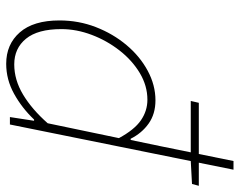

<svg xmlns="http://www.w3.org/2000/svg" viewBox="-97 -665 774 620"><g transform="rotate(90 290.0 -355.0)"><path d="M186 12Q123 12 84.5 -32Q46 -76 46 -160Q46 -222 67.5 -277.5Q89 -333 125.5 -376.5Q162 -420 208.5 -445Q255 -470 304 -470Q348 -470 379 -448Q410 -426 428 -390H432L452 -486L500 -722H528L382 0H358L370 -78H366Q329 -39 283 -13.5Q237 12 186 12ZM188 -14Q238 -14 285.5 -42.5Q333 -71 378 -122L426 -352Q399 -402 368.5 -423Q338 -444 302 -444Q257 -444 216 -419.5Q175 -395 143 -354Q111 -313 92.5 -264Q74 -215 74 -166Q74 -90 105 -52Q136 -14 188 -14ZM306 -584 312 -610H580L574 -588L500 -584Z"/></g></svg>

Font: Source Sans 3 ExtraLight
Style: Italic
Weight: 250
Italic angle: -11°
Designer: Paul D. Hunt
Foundry: Adobe
Version: Version 3.046;hotconv 1.0.118;makeotfexe 2.5.65603